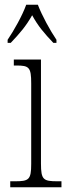

<svg xmlns="http://www.w3.org/2000/svg" viewBox="-20 -786 286 806"><path d="M12 -619V-606H25C63 -646 89 -676 115 -722C140 -676 166 -646 204 -606H217V-619C191 -657 156 -721 139 -766H90C74 -721 38 -657 12 -619ZM23 0H238V-25H222C162 -25 152 -31 152 -99V-536H38V-511H48C102 -511 111 -504 111 -436V-98C111 -31 101 -25 42 -25H23Z"/></svg>

Font: Noto Serif Georgian Condensed ExtraLight
Style: Regular
Weight: 200
Width: 3
Designer: Monotype Design Team, Akaki Razmadze
Foundry: Google LLC
Version: Version 2.003